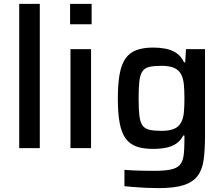

<svg xmlns="http://www.w3.org/2000/svg" viewBox="-20 -763 1155 989"><path d="M79 0V-743H185V0Z M341 -638V-743H452V-638ZM343 0V-510H449V0Z M797 206Q765 206 732 204.5Q699 203 670 200.5Q641 198 621 196V112Q642 114 669 115Q696 116 723 116.5Q750 117 773 117Q827 117 858.5 110.5Q890 104 905.5 87.5Q921 71 925.5 40Q930 9 930 -40V-65H924Q910 -38 887.5 -23Q865 -8 835 -2Q805 4 769 4Q717 4 682.5 -8.5Q648 -21 627 -50Q606 -79 596.5 -129Q587 -179 587 -255Q587 -332 596.5 -382.5Q606 -433 627 -462.5Q648 -492 683 -505Q718 -518 770 -518Q800 -518 831 -512.5Q862 -507 887.5 -490.5Q913 -474 928 -442H934L938 -510H1036V-63Q1036 9 1029 60Q1022 111 998 143Q974 175 926.5 190.5Q879 206 797 206ZM812 -89Q853 -89 877 -99.5Q901 -110 912 -131Q924 -152 927 -182.5Q930 -213 930 -256Q930 -297 927 -328Q924 -359 913 -380Q901 -403 876.5 -413.5Q852 -424 812 -424Q773 -424 749.5 -418.5Q726 -413 714 -396Q702 -379 698 -346Q694 -313 694 -256Q694 -200 698 -167Q702 -134 714 -117Q726 -100 749.5 -94.5Q773 -89 812 -89Z"/></svg>

Font: Saira Thin Medium
Style: Regular
Weight: 500
Version: Version 1.101